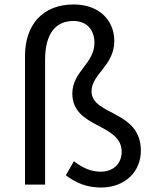

<svg xmlns="http://www.w3.org/2000/svg" viewBox="-20 -827 682 860"><path d="M432 13C541 13 611 -59 611 -152C611 -334 390 -309 390 -418C390 -496 492 -532 492 -644C492 -733 427 -807 310 -807C171 -807 92 -716 92 -576V0H182V-559C182 -676 229 -733 309 -733C370 -733 403 -692 403 -635C403 -542 304 -507 304 -408C304 -251 525 -276 525 -147C525 -100 494 -58 430 -58C390 -58 350 -74 311 -105L275 -42C320 -7 371 13 432 13Z"/></svg>

Font: Spoqa Han Sans Neo Regular
Style: Regular
Weight: 400
Designer: [Spoqa Han Sans Neo] Dong-huui Kim  Younghwa Kang  Yujin Lee  [Noto Sans] Ryoko NISHIZUKA  (kana & ideographs); Paul D. 
Foundry: Spoqa (http://www.spoqa-han-sans.com)
Version: Version 1.000